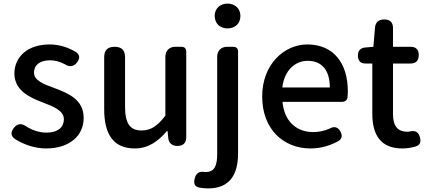

<svg xmlns="http://www.w3.org/2000/svg" viewBox="-20 -811 2380 1067"><path d="M112 -518C79 -489 60 -449 60 -403C60 -310 141 -271 214 -243C274 -220 335 -198 335 -148C335 -106 304 -74 239 -74C197 -74 160 -87 125 -109C99 -127 75 -125 56 -99C38 -75 40 -55 64 -38C113 -7 175 14 236 14C304 14 356 -5 392 -36C427 -66 445 -109 445 -155C445 -258 360 -292 284 -321C223 -344 169 -362 169 -408C169 -446 197 -476 259 -476C288 -476 316 -467 342 -453C366 -437 391 -441 408 -464C425 -487 425 -505 402 -522C362 -546 312 -564 256 -564C195 -564 146 -547 112 -518Z M1015 -275V-525C1015 -541 1005 -551 989 -551H957H954C921 -551 899 -529 899 -496V-168C854 -110 818 -86 767 -86C703 -86 675 -124 675 -218V-493C675 -532 656 -551 617 -551C578 -551 559 -532 559 -493V-204C559 -64 611 14 729 14C804 14 858 -25 908 -83H911L915 -44C918 -15 937 0 966 0C997 0 1015 -16 1015 -47Z M1187 -254V43C1187 107 1174 145 1123 145C1121 145 1119 145 1117 145C1088 139 1069 152 1062 181C1056 207 1059 224 1085 231C1100 234 1117 236 1137 236C1259 236 1303 156 1303 41V-525C1303 -541 1293 -551 1277 -551H1245H1242C1209 -551 1187 -529 1187 -496ZM1193 -672C1206 -660 1224 -653 1244 -653C1265 -653 1283 -660 1296 -672C1309 -684 1316 -702 1316 -723C1316 -763 1286 -791 1244 -791C1203 -791 1173 -763 1173 -723C1173 -702 1181 -684 1193 -672Z M1817 -245H1881C1897 -245 1909 -255 1911 -268C1912 -279 1913 -291 1913 -304C1913 -459 1834 -564 1688 -564C1560 -564 1437 -454 1437 -275C1437 -93 1555 14 1706 14C1763 14 1815 -2 1859 -26C1881 -39 1884 -57 1872 -80C1858 -105 1838 -111 1813 -97C1784 -84 1754 -77 1720 -77C1625 -77 1559 -140 1550 -245H1728ZM1615 -325H1549C1560 -421 1621 -473 1690 -473C1770 -473 1813 -419 1813 -325H1681Z M2164 -318V-458H2235H2261C2292 -458 2307 -474 2307 -505C2307 -536 2292 -551 2261 -551H2164V-655C2164 -687 2147 -703 2115 -703C2085 -703 2067 -688 2064 -658L2055 -551L2010 -547C1983 -545 1969 -529 1969 -502C1969 -473 1983 -458 2012 -458H2049V-180C2049 -64 2093 14 2216 14C2241 14 2265 10 2287 4C2314 -4 2321 -20 2314 -47C2306 -78 2287 -88 2256 -80C2252 -79 2249 -79 2245 -79C2187 -79 2164 -113 2164 -179Z"/></svg>

Font: GenSenRounded2 TW M
Style: Regular
Weight: 500
Version: Version 2.100;PS 2.1;hotconv 16.6.51;makeotf.lib2.5.65220 DE